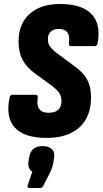

<svg xmlns="http://www.w3.org/2000/svg" viewBox="-20 -683 514 962"><path d="M213 8Q102 8 54.5 -43.5Q7 -95 28 -194Q31 -208 41 -208H157Q171 -208 169 -194Q163 -156 176.5 -137Q190 -118 223 -118Q256 -118 272 -133Q288 -148 288 -178Q288 -192 283.5 -204Q279 -216 269 -227Q259 -238 243 -251L155 -315Q112 -347 92.5 -384Q73 -421 73 -475Q73 -563 128 -613Q183 -663 281 -663Q390 -663 438.5 -612.5Q487 -562 469 -466Q466 -452 455 -452H337Q324 -452 325 -466Q331 -502 318 -520Q305 -538 275 -538Q248 -538 234 -524.5Q220 -511 220 -487Q220 -466 229.5 -451.5Q239 -437 262 -419L355 -350Q384 -329 401.5 -307Q419 -285 427.5 -258Q436 -231 436 -194Q436 -98 378 -45Q320 8 213 8ZM129 259Q114 259 119 245L142 177Q132 172 126 159.5Q120 147 123 124L126 106Q135 49 193 49Q223 49 239.5 64Q256 79 251 108L248 127Q246 141 242 153.5Q238 166 231 181L198 246Q192 259 181 259Z"/></svg>

Font: Sofia Sans Condensed Black
Style: Italic
Weight: 900
Italic angle: -9°
Version: Version 4.100